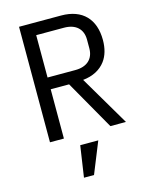

<svg xmlns="http://www.w3.org/2000/svg" viewBox="-137 -784 874 1121"><g transform="rotate(-15 300.0 -223.5)"><path d="M174 -297.9H285.2L454.9 0H549L371.1 -301.8C432.2 -307.9 478 -333.1 507.1 -372.2C530.9 -404.1 543 -447.1 543 -497.2C543 -622.9 473 -698.2 344.1 -698.2H89.8V0H174ZM174 -369V-625H342C411.9 -625 453.8 -588.1 453.8 -523.1V-470.9C453.8 -405.9 411.9 -369 342 -369ZM228 251.1H288.7L365.1 62.1H256Z"/></g></svg>

Font: Margiela Mono
Style: Regular
Weight: 400
Designer: Mike Abbink, Paul van der Laan, Pieter van Rosmalen
Foundry: Bold Monday
Version: Version 2.003 2021